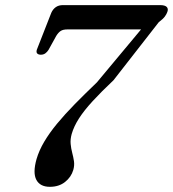

<svg xmlns="http://www.w3.org/2000/svg" viewBox="-20 -720 677 752"><path d="M541.4 -615.5 550.2 -604.8H244.1Q226.9 -604.8 217.8 -598.8Q208.7 -592.9 200.5 -579.8L170.3 -525.1Q164.8 -516.1 157.2 -510.8Q149.6 -505.5 139.4 -505.7Q128.4 -506 124.5 -512.2Q120.7 -518.4 126.6 -531.3L180.9 -669.9Q187.3 -684.1 198.5 -692Q209.7 -700 227 -700H606.6Q625.9 -700 632.9 -692.9Q639.9 -685.8 635.6 -673.7Q633 -665.7 626.1 -655.9Q619.2 -646.2 601.8 -633L424.7 -405.9Q376.1 -360 342.6 -323.5Q309.1 -287 289.3 -256.1Q269.4 -225.1 260.7 -195Q255 -174.1 256.7 -156.2Q258.4 -138.2 262.8 -121.7Q267.2 -105.1 269.7 -88.7Q272.1 -72.2 267.1 -54.6Q259 -26.5 234.9 -7.4Q210.8 11.7 175.3 11.7Q137 11.7 122.4 -15.6Q107.9 -42.9 123 -96.6Q132.9 -130.6 153.2 -164.9Q173.5 -199.2 203.6 -235.7Q233.7 -272.1 272.9 -312.1Q312.2 -352 359.7 -397.6Z"/></svg>

Font: Fraunces Wonky
Style: Italic
Weight: 900
Italic angle: -16°
Version: Version 1.000;[b76b70a41]